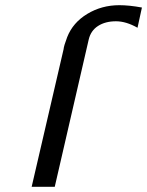

<svg xmlns="http://www.w3.org/2000/svg" viewBox="-20 -720 567 740"><path d="M102 0 225 -530Q226 -543 239 -577Q261 -633 316.5 -666.5Q372 -700 440 -700Q478 -700 527 -691L510 -613Q466 -638 427 -638Q386 -638 358 -620Q330 -602 322 -568L191 0Z"/></svg>

Font: Coval
Style: Book Italic
Weight: 350
Foundry: Context Ltd
Version: Version 001.000